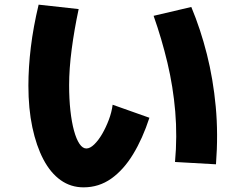

<svg xmlns="http://www.w3.org/2000/svg" viewBox="-20 -748 1040 825"><path d="M339 57Q284 57 240.5 26Q197 -5 166.5 -63Q136 -121 119 -201Q102 -281 102 -380Q102 -458 112.5 -545Q123 -632 146 -728L318 -709Q299 -620 288 -536Q277 -452 277 -382Q277 -323 282.5 -273Q288 -223 298 -186.5Q308 -150 321.5 -130Q335 -110 351 -110Q367 -110 385 -127.5Q403 -145 419 -172.5Q435 -200 447.5 -233Q460 -266 464 -298L622 -242Q593 -153 552 -85.5Q511 -18 458 19.5Q405 57 339 57ZM908 -42 732 -52Q742 -162 733 -268.5Q724 -375 699.5 -478Q675 -581 640 -680L802 -718Q842 -622 869 -515Q896 -408 907 -290Q918 -172 908 -42Z"/></svg>

Font: Murecho Thin ExtraBold
Style: Regular
Weight: 800
Version: Version 1.010